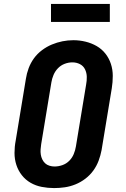

<svg xmlns="http://www.w3.org/2000/svg" viewBox="-20 -951 640 979"><path d="M256 8Q224 8 193 2Q162 -4 136 -19Q110 -34 91.5 -57.5Q73 -81 63.5 -110Q54 -139 54 -171Q54 -203 60 -234L112 -549Q116 -576 126 -603Q136 -630 153 -653.5Q170 -677 194 -695Q218 -713 244.5 -724Q271 -735 298.5 -740.5Q326 -746 354 -746Q386 -746 416.5 -738.5Q447 -731 473 -716Q499 -701 517.5 -677.5Q536 -654 545.5 -625Q555 -596 555 -564Q555 -532 550 -501L498 -186Q493 -159 483 -132Q473 -105 456 -81.5Q439 -58 415.5 -40Q392 -22 365 -11Q338 0 310.5 4Q283 8 256 8ZM258 -102Q278 -102 298 -109Q318 -116 333 -131Q348 -146 356 -165.5Q364 -185 367 -204L419 -519Q423 -539 422.5 -559.5Q422 -580 413.5 -597.5Q405 -615 387.5 -624Q370 -633 349 -633Q329 -633 309.5 -625.5Q290 -618 275.5 -603Q261 -588 253 -569Q245 -550 242 -531L190 -216Q188 -203 187 -189.5Q186 -176 188 -163Q190 -150 195.5 -138.5Q201 -127 210 -118.5Q219 -110 232 -106Q245 -102 258 -102ZM540 -839H240V-931H540Z"/></svg>

Font: Iosevka Slab XBdEx
Style: Italic
Weight: 800
Width: 7
Italic angle: -9°
Monospace: yes
Designer: Belleve Invis
Foundry: Belleve Invis
Version: Version 11.1.1; ttfautohint (v1.8.3)